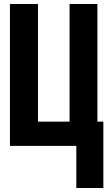

<svg xmlns="http://www.w3.org/2000/svg" viewBox="-20 -734 540 966"><path d="M500 212V-122H470V-714H330V-122H171V-714H30V0H364V212Z"/></svg>

Font: Noto Sans Mono UI Condensed ExtraBold
Style: Regular
Weight: 800
Width: 3
Designer: Monotype Design team
Foundry: Monotype Imaging Inc.
Version: 1.000